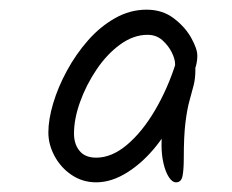

<svg xmlns="http://www.w3.org/2000/svg" viewBox="-20 -825 480 397"><path d="M388 -710Q388 -699 385 -688Q382 -677 377 -667.5Q372 -658 366.5 -652.5Q361 -647 357 -647Q348 -647 345 -657.5Q342 -668 342 -693Q342 -703 335 -717Q328 -731 315.5 -742Q303 -753 285 -753Q256 -753 228.5 -733Q201 -713 179.5 -681Q158 -649 145.5 -614Q133 -579 133 -549Q133 -527 144.5 -513Q156 -499 179 -499Q211 -499 242.5 -525.5Q274 -552 300.5 -597Q327 -642 344 -696Q347 -706 352 -712Q357 -718 367 -718Q372 -718 375.5 -713Q379 -708 381.5 -700Q384 -692 384 -681Q384 -663 380.5 -649Q377 -635 372 -617.5Q367 -600 363.5 -572Q360 -544 360 -497Q360 -475 357.5 -461.5Q355 -448 344 -448Q336 -448 329 -459Q322 -470 318 -487.5Q314 -505 314 -525Q314 -557 316 -573.5Q318 -590 322 -613L347 -600Q332 -560 304.5 -525Q277 -490 244 -469Q211 -448 179 -448Q151 -448 128.5 -463Q106 -478 93 -502Q80 -526 80 -551Q80 -578 90 -611.5Q100 -645 118.5 -679Q137 -713 162 -741.5Q187 -770 218 -787.5Q249 -805 283 -805Q316 -805 339.5 -787Q363 -769 375.5 -746.5Q388 -724 388 -710Z"/></svg>

Font: Kalam Variable Light
Style: Regular
Weight: 300
Designer: Lipi Raval, Jonny Pinhorn
Foundry: Indian Type Foundry
Version: Version 3.000